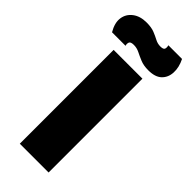

<svg xmlns="http://www.w3.org/2000/svg" viewBox="-266 -731 764 764"><g transform="rotate(45 116.5 -349.0)"><path d="M36 0V-528H198V0ZM191 -568Q164 -568 145 -576Q126 -584 111 -591.5Q96 -599 79 -599Q61 -599 58 -590.5Q55 -582 58 -573H-18Q-38 -607 -34 -635Q-30 -663 -7 -680.5Q16 -698 52 -698Q79 -698 96.5 -691Q114 -684 128 -676.5Q142 -669 158 -669Q175 -669 177.5 -677Q180 -685 177 -695H254Q270 -663 268.5 -633.5Q267 -604 248 -586Q229 -568 191 -568Z"/></g></svg>

Font: Bricolage Grotesque 96pt ExtraBold
Style: Regular
Weight: 800
Designer: Mathieu Triay
Foundry: Atelier Triay
Version: Version 1.001;gftools[0.9.33.dev8+g029e19f]